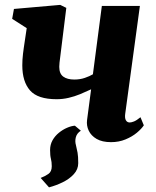

<svg xmlns="http://www.w3.org/2000/svg" viewBox="-20 -586 652 805"><path d="M294 -59 319 -38Q302.5 -27.5 298 -10.8Q293.5 6 298.5 23Q302.5 39 305.2 54.2Q308 69.5 308 98Q308 124 289.5 144.2Q271 164.5 242.8 178.2Q214.5 192 185.5 199.5L150.5 160Q169 153 183 143.2Q197 133.5 197 111Q197 93 193.5 79.8Q190 66.5 190 43Q190 20.5 200.2 2.2Q210.5 -16 226.8 -29.2Q243 -42.5 261 -50.2Q279 -58 294 -59ZM258 -553 229.5 -323Q229.5 -320.5 229.2 -317.5Q229 -314.5 228.8 -311.5Q228.5 -308.5 228.5 -305.5Q228.5 -277 245.2 -264.8Q262 -252.5 291.5 -252.5Q315.5 -252.5 335.8 -259.5Q356 -266.5 369.5 -274.5L407 -561H566.5L505 -109Q502.5 -91 507.8 -81.8Q513 -72.5 524 -72.5Q531 -72.5 541.8 -76.8Q552.5 -81 569 -94.5L583 -60.5Q573.5 -46 553.8 -29.5Q534 -13 506.2 -1.5Q478.5 10 445.5 10Q408.5 10 385.2 -3.5Q362 -17 352 -38.2Q342 -59.5 345 -82.5L362 -211.5Q339.5 -201 316 -191.2Q292.5 -181.5 267.8 -175.8Q243 -170 217.5 -170Q138 -170 105.8 -207Q73.5 -244 73.5 -312Q73.5 -323.5 74.2 -335.8Q75 -348 76.5 -361Q78 -374 80 -387.5L92 -468L31 -507L38.5 -548.5L232.5 -565.5Z"/></svg>

Font: Merriweather 24pt Black
Style: Italic
Weight: 900
Italic angle: -7.8°
Designer: Eben Sorkin
Foundry: Eben Sorkin
Version: Version 2.101